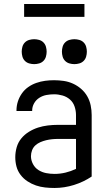

<svg xmlns="http://www.w3.org/2000/svg" viewBox="-20 -927 540 955"><path d="M251 8Q228 8 204.5 5.5Q181 3 159 -4.5Q137 -12 117 -25Q97 -38 82.5 -57Q68 -76 62 -98.5Q56 -121 56 -145Q56 -170 63 -194.5Q70 -219 86 -238.5Q102 -258 124 -271.5Q146 -285 169.5 -292.5Q193 -300 218 -303Q243 -306 269 -306H358V-355Q358 -376 351 -397Q344 -418 328 -432Q312 -446 291 -452Q270 -458 249 -458Q230 -458 211 -454.5Q192 -451 175.5 -440.5Q159 -430 149.5 -413Q140 -396 140 -377V-375H62V-378Q62 -401 69 -422.5Q76 -444 89 -462.5Q102 -481 120.5 -494Q139 -507 160.5 -514.5Q182 -522 204 -525Q226 -528 249 -528Q273 -528 297 -524.5Q321 -521 343 -511Q365 -501 383.5 -485Q402 -469 414 -448Q426 -427 431 -403Q436 -379 436 -355V-49Q396 -22 348 -7Q300 8 251 8ZM251 -62Q279 -62 306 -68.5Q333 -75 358 -87V-236H269Q254 -236 239 -234.5Q224 -233 209.5 -229.5Q195 -226 181 -220Q167 -214 156 -204Q145 -194 139.5 -179.5Q134 -165 134 -150Q134 -130 144 -111Q154 -92 171.5 -81Q189 -70 209.5 -66Q230 -62 251 -62ZM350 -608Q338 -608 325.5 -611.5Q313 -615 304 -624Q295 -633 291.5 -645.5Q288 -658 288 -670Q288 -682 291.5 -694.5Q295 -707 304 -716Q313 -725 325.5 -728.5Q338 -732 350 -732Q362 -732 374.5 -728.5Q387 -725 396 -716Q405 -707 408.5 -694.5Q412 -682 412 -670Q412 -658 408.5 -645.5Q405 -633 396 -624Q387 -615 374.5 -611.5Q362 -608 350 -608ZM150 -608Q138 -608 125.5 -611.5Q113 -615 104 -624Q95 -633 91.5 -645.5Q88 -658 88 -670Q88 -682 91.5 -694.5Q95 -707 104 -716Q113 -725 125.5 -728.5Q138 -732 150 -732Q162 -732 174.5 -728.5Q187 -725 196 -716Q205 -707 208.5 -694.5Q212 -682 212 -670Q212 -658 208.5 -645.5Q205 -633 196 -624Q187 -615 174.5 -611.5Q162 -608 150 -608ZM400 -843H100V-907H400Z"/></svg>

Font: Moesevka
Style: Regular
Weight: 400
Monospace: yes
Designer: Belleve Invis
Foundry: Belleve Invis
Version: Version 32.5.0; ttfautohint (v1.8.4)